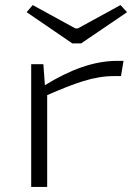

<svg xmlns="http://www.w3.org/2000/svg" viewBox="-20 -737 542 757"><path d="M265 -566H300L481 -689L455 -717L287 -625H277L109 -717L85 -689ZM151 -484H103V0H166V-362C275 -409 348 -437 430 -437H457L467 -497H441C350 -497 256 -462 157 -401Z"/></svg>

Font: Exo 2 Light Expanded
Style: Regular
Weight: 300
Width: 7
Designer: Natanael Gama
Version: Version 1.001;PS 001.001;hotconv 1.0.70;makeotf.lib2.5.58329